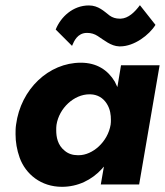

<svg xmlns="http://www.w3.org/2000/svg" viewBox="-20 -712 638 741"><path d="M195 -598 258 -535C266 -554 279 -584 314 -585C315 -585 316 -585 317 -585C331 -585 345 -581 357 -573C382 -557 408 -534 440 -533C441 -533 443 -533 444 -533C498 -533 556 -577 580 -616L520 -692C500 -665 475 -641 446 -640C445 -640 444 -640 442 -640C427 -640 414 -644 403 -652C382 -668 360 -691 323 -691C261 -691 214 -646 195 -598ZM447 -460 433 -376C430 -383 426 -390 423 -397C396 -442 353 -470 292 -470C168 -470 60 -368 42 -231C40 -218 40 -206 40 -194C40 -164 45 -134 56 -103C79 -40 138 9 219 9C280 9 334 -17 374 -61C376 -64 378 -66 381 -69L369 0H517L596 -460ZM198 -230C208 -295 266 -348 325 -348C327 -348 328 -348 329 -348C357 -347 378 -334 392 -312C406 -290 408 -267 408 -250C408 -244 408 -238 407 -231C396 -164 337 -113 284 -113C283 -113 281 -113 280 -113C260 -113 243 -119 230 -130C202 -152 197 -184 197 -209C197 -216 197 -223 198 -230Z"/></svg>

Font: Jost
Style: Bold Italic
Weight: 700
Italic angle: -5°
Version: Version 3.710